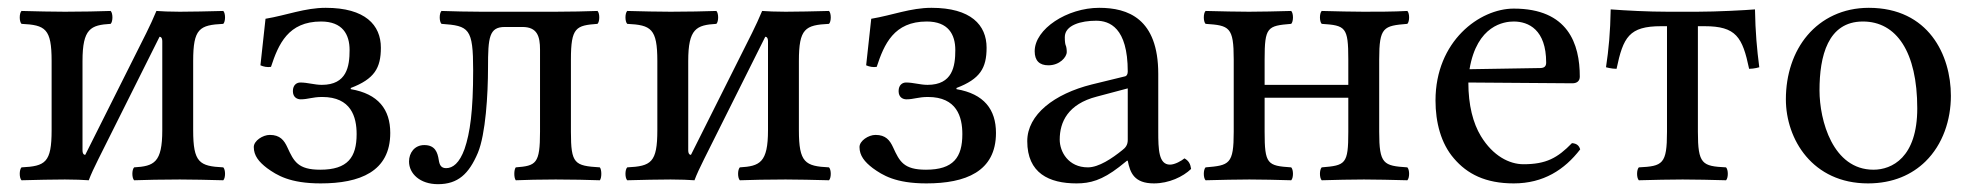

<svg xmlns="http://www.w3.org/2000/svg" viewBox="-20 -459 5050 491"><path d="M198 -63C195 -63 191 -65 191 -75V-303C191 -386 212 -395 263 -398C269 -404 269 -425 263 -431C240 -430 183 -429 146 -429C113.4 -429 73 -430 35 -431C29 -425 29 -404 35 -398C96 -395 112 -386 112 -303V-126C112 -43 96 -34 35 -31C29 -25 29 -4 35 2C74 1 114 0 146 0C168.6 0 196 1 207 2C212 -11.8 221.3 -31.7 231.6 -52.2L388 -365C391 -365 395 -363 395 -353V-126C395 -43 374 -34 323 -31C317 -25 317 -4 323 2C346 1 400.2 0 440 0C470.8 0 512 1 551 2C557 -4 557 -25 551 -31C490 -34 474 -43 474 -126V-303C474 -386 490 -395 551 -398C557 -404 557 -425 551 -431C511 -430 470.8 -429 440 -429C417.8 -429 390 -430 380 -431C372.2 -412.5 363.1 -392.4 354.1 -374.5Z M629 -83C629 -61 642 -45 663 -29C688 -11 721 10 800 10C900 10 978 -20 978 -119C978 -179 947.5 -219 877 -231V-234C937.5 -257 954 -285 954 -337C954 -395 914 -439 813 -439C759.5 -439 713 -420 659 -411L646 -292C654.1 -288.4 663.6 -286.5 673 -288C692 -346 717 -404 801 -404C856 -404 874 -371 874 -331C874 -289.5 867 -242 803 -242C784 -242 767 -248 748 -248C739 -248 729 -242 729 -226C729 -210 740 -205 749 -205C768 -205 779 -211 804 -211C878 -211 892 -160 892 -116C892 -57 869.5 -25 799 -25C742 -25 731.5 -46 715 -82C706.6 -100.4 696 -114 670 -114C652 -114 629 -99 629 -83Z M1440 -122V-307C1440 -389 1453 -394 1508 -398C1514 -404 1514 -425 1508 -431C1478 -430 1440 -429 1400 -429H1211C1178 -429 1139 -430 1109 -431C1103 -425 1103 -404 1109 -398C1179.7 -393 1190 -387 1190 -279C1190 -174 1182 -119 1168 -78C1155 -42 1138 -29 1121 -29C1108 -29 1104 -37 1102 -50C1099 -69 1093 -88 1065 -88C1040 -88 1026 -68 1026 -46C1026 -15 1054 12 1100 12C1151 12 1179 -14 1202 -68C1222 -116 1228 -218 1228 -286C1228 -364 1231 -390 1271 -390H1316C1354 -390 1361 -366 1361 -332V-122C1361 -40 1351 -35 1299 -31C1294 -25 1294 -4 1299 2C1324 1 1361 0 1401 0C1441 0 1486 1 1514 2C1519 -4 1519 -25 1514 -31C1449 -35 1440 -40 1440 -122Z M1747 -63C1744 -63 1740 -65 1740 -75V-303C1740 -386 1761 -395 1812 -398C1818 -404 1818 -425 1812 -431C1789 -430 1732 -429 1695 -429C1662.4 -429 1622 -430 1584 -431C1578 -425 1578 -404 1584 -398C1645 -395 1661 -386 1661 -303V-126C1661 -43 1645 -34 1584 -31C1578 -25 1578 -4 1584 2C1623 1 1663 0 1695 0C1717.6 0 1745 1 1756 2C1761 -11.8 1770.3 -31.7 1780.6 -52.2L1937 -365C1940 -365 1944 -363 1944 -353V-126C1944 -43 1923 -34 1872 -31C1866 -25 1866 -4 1872 2C1895 1 1949.2 0 1989 0C2019.8 0 2061 1 2100 2C2106 -4 2106 -25 2100 -31C2039 -34 2023 -43 2023 -126V-303C2023 -386 2039 -395 2100 -398C2106 -404 2106 -425 2100 -431C2060 -430 2019.8 -429 1989 -429C1966.8 -429 1939 -430 1929 -431C1921.2 -412.5 1912.1 -392.4 1903.1 -374.5Z M2178 -83C2178 -61 2191 -45 2212 -29C2237 -11 2270 10 2349 10C2449 10 2527 -20 2527 -119C2527 -179 2496.5 -219 2426 -231V-234C2486.5 -257 2503 -285 2503 -337C2503 -395 2463 -439 2362 -439C2308.5 -439 2262 -420 2208 -411L2195 -292C2203.1 -288.4 2212.6 -286.5 2222 -288C2241 -346 2266 -404 2350 -404C2405 -404 2423 -371 2423 -331C2423 -289.5 2416 -242 2352 -242C2333 -242 2316 -248 2297 -248C2288 -248 2278 -242 2278 -226C2278 -210 2289 -205 2298 -205C2317 -205 2328 -211 2353 -211C2427 -211 2441 -160 2441 -116C2441 -57 2418.5 -25 2348 -25C2291 -25 2280.5 -46 2264 -82C2255.6 -100.4 2245 -114 2219 -114C2201 -114 2178 -99 2178 -83Z M2864 -233V-101C2864 -88 2858 -81 2850 -75C2824 -54 2790 -31 2762 -31C2712 -31 2690 -71 2690 -102C2690 -147 2711 -193 2785 -212ZM2864 -48C2870 -17 2880.6 10 2931 10C2969.3 10 3005.3 -7 3026 -27C3024.3 -39.3 3020.3 -47.7 3009 -54C3001.5 -47.8 2984.7 -38 2972 -38C2943 -38 2942 -77 2942 -123V-270C2942 -412 2864 -439 2791 -439C2709 -439 2626 -385 2626 -328C2626 -304 2638 -292 2661 -292C2690 -292 2708 -313 2708 -326C2708 -333 2707 -340 2705 -344C2704 -347 2703 -353 2703 -364C2703 -395 2745 -406 2783 -406C2817 -406 2864 -389 2864 -276C2864 -269 2861 -265 2858 -264L2772 -243C2676 -219 2607 -166 2607 -98C2607 -16 2663 10 2733 10C2767.8 10 2798 2 2842 -32L2862 -48Z M3507 -307C3507 -390 3518 -393 3579 -398C3585 -404 3585 -425 3579 -431C3544 -429 3500 -429 3467 -429C3439 -429 3399 -430 3360 -431C3354 -425 3354 -404 3360 -398C3421 -394 3428 -390 3428 -307V-242H3214V-307C3214 -390 3221 -393 3282 -398C3288 -404 3288 -425 3282 -431C3244 -430 3205.8 -429 3174 -429C3144.4 -429 3103 -430 3063 -431C3057 -425 3057 -404 3063 -398C3124 -394 3135 -390 3135 -307V-122C3135 -39 3124 -36 3063 -31C3057 -25 3057 -4 3063 2C3103 1 3143.2 0 3175 0C3206.8 0 3246 1 3282 2C3288 -4 3288 -25 3282 -31C3221 -35 3214 -39 3214 -122V-209H3428V-122C3428 -39 3421 -36 3360 -31C3354 -25 3354 -4 3360 2C3396 1 3433.2 0 3468 0C3498.3 0 3540 1 3579 2C3585 -4 3585 -25 3579 -31C3518 -35 3507 -39 3507 -122Z M3738 -282C3757 -395 3827 -404 3851 -404C3889 -404 3934 -383 3934 -299C3934 -290 3930 -285.2 3919 -285ZM4000 -93C3963 -55 3934 -39 3876 -39C3840 -39 3798 -60 3767 -111C3747 -144 3735 -190 3735 -248L4001 -246C4013 -246 4020 -252 4020 -263C4020 -347 3990 -437 3851 -437C3764 -437 3651 -354 3651 -202C3651 -146 3665 -92 3698 -54C3732 -14 3779 10 3851 10C3927 10 3981 -25 4021 -77C4018 -87 4012 -92 4000 -93Z M4243 -122C4243 -39 4232 -34 4171 -31C4165 -25 4165 -4 4171 2C4210 1 4249.7 0 4283 0C4317.3 0 4356 1 4394 2C4400 -4 4400 -25 4394 -31C4333 -34 4322 -39 4322 -122V-392H4339C4420 -392 4436 -364 4453 -283C4466 -283 4479 -287 4479 -287C4473 -333 4469 -377 4468 -435C4445 -433 4370 -429 4320 -429H4245C4195 -429 4139 -432 4099 -435C4098 -377 4094 -333 4087 -287C4087 -287 4101 -283 4114 -283C4131 -364 4146 -392 4228 -392H4243Z M4547 -205C4547 -103 4615 10 4757 10C4821.4 10 4869.8 -12.7 4903.9 -46C4948.7 -89.8 4969 -152.7 4969 -214C4969 -318 4912 -439 4759 -439C4693.2 -439 4638.9 -412 4602.3 -369C4566 -326.4 4547 -268.2 4547 -205ZM4744 -404C4830 -404 4883 -326 4883 -182C4883 -56 4818 -25 4771 -25C4667 -25 4633 -151 4633 -228C4633 -315 4654 -404 4744 -404Z"/></svg>

Font: Libertinus Serif
Style: Regular
Weight: 400
Designer: Philipp H. Poll
Foundry: Khaled Hosny
Version: Version 6.2